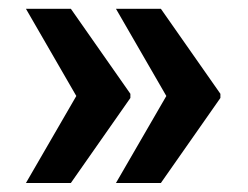

<svg xmlns="http://www.w3.org/2000/svg" viewBox="-20 -466 555 430"><path d="M138.7 -446.3 272 -255.9V-246.6L138.7 -56.2H38.1L150.9 -251L38.1 -446.3ZM340.3 -446.3 473.6 -255.9V-246.6L340.3 -56.2H239.7L352.5 -251L239.7 -446.3Z"/></svg>

Font: Mardoto Black
Style: Regular
Weight: 900
Designer: Christian Robertson, Vahan Hovhannisyan
Foundry: Google
Version: Version 1.000